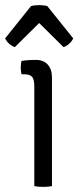

<svg xmlns="http://www.w3.org/2000/svg" viewBox="-37 -727 311 750"><path d="M166 0Q152.5 3 132 3Q110.5 3 97 0V-389Q97 -417 88.2 -427Q79.5 -437 56 -437H47Q44 -450.5 44 -463Q44 -470 44.8 -475.8Q45.5 -481.5 47 -489Q63.5 -491.5 75.5 -492.2Q87.5 -493 95 -493H103Q133 -493 149.5 -474.8Q166 -456.5 166 -424ZM148 -703 249 -577Q243 -564.5 232.2 -555.2Q221.5 -546 211 -543L116 -637L21 -543Q10.5 -546 -0.2 -555.2Q-11 -564.5 -17 -577L84 -703Q97 -707 116 -707Q135 -707 148 -703Z"/></svg>

Font: Signika Negative Light
Style: Regular
Weight: 300
Designer: Anna Giedry
Foundry: Anna Giedry
Version: Version 2.001